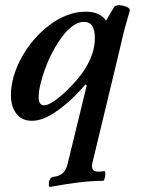

<svg xmlns="http://www.w3.org/2000/svg" viewBox="-20 -462 563 755"><path d="M177 273Q172 273 172 265Q172 250 177 242Q182 234 193 233Q236 228 246 182L321 -126L316 -130Q300 -111 280.5 -91Q261 -71 239 -52.5Q217 -34 194.5 -19Q172 -4 149.5 4.5Q127 13 106 13Q65 13 44 -15.5Q23 -44 23 -88Q23 -124 34 -162Q45 -200 65.5 -237Q86 -274 113.5 -306Q141 -338 174 -363Q207 -388 243 -402Q279 -416 317 -416Q346 -416 365.5 -407Q385 -398 397 -381L428 -433Q433 -442 449 -441.5Q465 -441 479 -434.5Q493 -428 490 -419Q483 -393 477 -373Q471 -353 464.5 -326.5Q458 -300 447 -252L343 180Q340 192 344 202.5Q348 213 366 213Q371 213 377 212.5Q383 212 389 211Q394 210 394 220Q394 234 391 241.5Q388 249 386 249Q341 249 288.5 255.5Q236 262 177 273ZM153 -48Q168 -48 190.5 -63Q213 -78 237 -100.5Q261 -123 281.5 -147Q302 -171 313 -189Q333 -221 343 -251Q353 -281 353 -312Q353 -343 343 -359.5Q333 -376 310 -376Q288 -376 266.5 -360.5Q245 -345 225 -318.5Q205 -292 188 -260Q171 -228 158.5 -194.5Q146 -161 139 -131.5Q132 -102 132 -81Q132 -63 137.5 -55.5Q143 -48 153 -48Z"/></svg>

Font: Junicode VF
Style: Italic
Weight: 400
Italic angle: -11°
Designer: Peter S. Baker
Version: Version 2.209